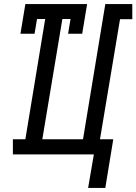

<svg xmlns="http://www.w3.org/2000/svg" viewBox="-20 -755 667 939"><path d="M495 164H411L439 0H43V-74H104L201 -662H161L149 -590H80L104 -735H406L382 -590H313L325 -662H285L187 -74H386L495 -735H627V-661H567L469 -74H534Z"/></svg>

Font: Iosevka Slab Extended Oblique
Style: Regular
Weight: 400
Width: 7
Italic angle: -9°
Monospace: yes
Designer: Belleve Invis
Foundry: Belleve Invis
Version: Version 11.1.0; ttfautohint (v1.8.3)